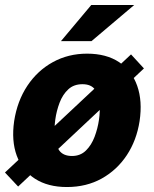

<svg xmlns="http://www.w3.org/2000/svg" viewBox="-22 -743 622 773"><path d="M51 8 -2 -48.5 505.5 -524 557.5 -467.5ZM247.5 10Q171 10 119.2 -23.2Q67.5 -56.5 45.5 -116.2Q23.5 -176 35 -255.5Q47.5 -336.5 88.2 -397.8Q129 -459 191 -493Q253 -527 328.5 -527Q406 -527 457.5 -492.8Q509 -458.5 530.5 -397.2Q552 -336 540 -255.5Q528 -178 488.5 -118.2Q449 -58.5 387.5 -24.2Q326 10 247.5 10ZM268 -115Q301.5 -115 323.8 -136.8Q346 -158.5 358.8 -192.2Q371.5 -226 376.5 -261Q381.5 -295.5 378.8 -328.5Q376 -361.5 360.2 -382.8Q344.5 -404 310 -404Q275 -404 252.8 -383.2Q230.5 -362.5 218 -329.8Q205.5 -297 200.5 -261Q196 -227 198.2 -193.2Q200.5 -159.5 216.5 -137.2Q232.5 -115 268 -115ZM223.5 -577.5 345.5 -723H518.5L346.5 -577.5Z"/></svg>

Font: Public Sans Thin ExtraBold
Style: Italic
Weight: 800
Italic angle: -8°
Version: Version 2.001